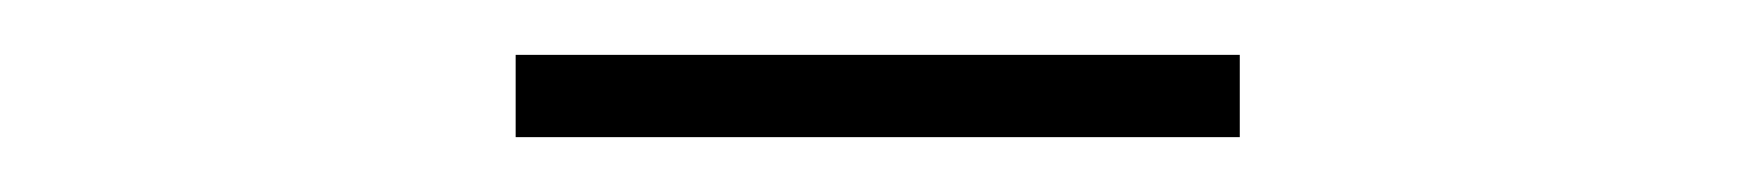

<svg xmlns="http://www.w3.org/2000/svg" viewBox="-20 -703 640 70"><path d="M168 -653H432V-683H168Z"/></svg>

Font: IBM Plex Thai Looped ExtraLight
Style: Regular
Weight: 200
Designer: Mike Abbink, Paul van der Laan, Pieter van Rosmalen, Ben Mitchell, Mark Frömberg
Foundry: Bold Monday
Version: Version 1.0